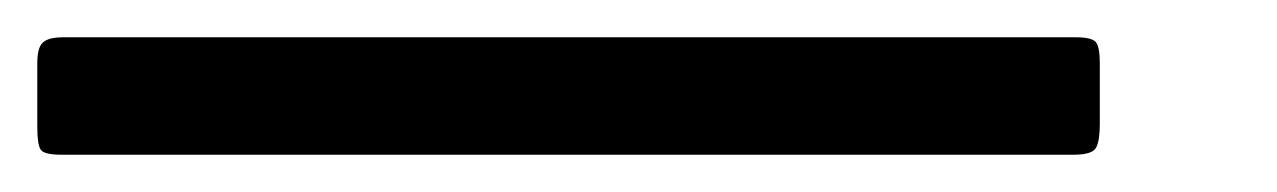

<svg xmlns="http://www.w3.org/2000/svg" viewBox="-105 -14 685 103"><path d="M159 6Q151 6 148 8.8Q145 11.5 145 20V54Q145 63.5 146.8 66.2Q148.5 69 158 69H471Q481 69 483 65.2Q485 61.5 485 52.5V20Q485 11 482.8 8.5Q480.5 6 472 6ZM-71 6Q-79 6 -82 8.8Q-85 11.5 -85 20V54Q-85 63.5 -83.2 66.2Q-81.5 69 -72 69H241Q251 69 253 65.2Q255 61.5 255 52.5V20Q255 11 252.8 8.5Q250.5 6 242 6Z"/></svg>

Font: Besley Medium
Style: Italic
Weight: 500
Italic angle: -13°
Designer: Owen Earl
Foundry: indestructible type*
Version: Version 2.001